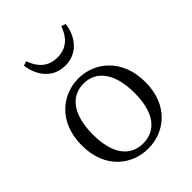

<svg xmlns="http://www.w3.org/2000/svg" viewBox="-228 -916 1049 1049"><g transform="rotate(-45 297.0 -391.0)"><path d="M297 14C420 14 542 -74 542 -255C542 -437 418 -528 297 -528C173 -528 51 -437 51 -255C51 -74 173 14 297 14ZM297 -26C196 -26 136 -105 136 -255C136 -404 196 -488 297 -488C397 -488 458 -404 458 -255C458 -105 397 -26 297 -26ZM136 -787C146 -702 201 -627 297 -627C392 -627 448 -702 458 -787L433 -796C412 -736 372 -689 297 -689C222 -689 183 -736 161 -796Z"/></g></svg>

Font: Noto Serif CJK JP
Style: Regular
Weight: 400
Designer: Ryoko NISHIZUKA 西塚涼子 (kana & ideographs); Frank Grießhammer (Latin, Greek & Cyrillic); Wenlong ZHANG 张文龙 (bopomofo); San
Foundry: Adobe Systems Incorporated
Version: Version 1.000;PS 1;hotconv 16.6.53;makeotf.lib2.5.65590